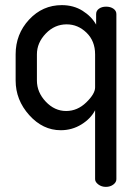

<svg xmlns="http://www.w3.org/2000/svg" viewBox="-20 -500 534 749"><path d="M434 -445V199Q434 211 422 220Q410 229 393 229Q376 229 363.5 219.5Q351 210 351 199V-70Q334 -37 297.5 -14.5Q261 8 217 8Q147 8 94 -51Q41 -110 41 -186V-288Q41 -367 93.5 -423.5Q146 -480 221 -480Q267 -480 302 -458Q337 -436 355 -404V-445Q355 -458 366 -466Q377 -474 394 -474Q411 -474 422.5 -466Q434 -458 434 -445ZM124 -288V-186Q124 -140 158.5 -103.5Q193 -67 238 -67Q282 -67 316.5 -100.5Q351 -134 351 -159V-288Q351 -340 317.5 -372.5Q284 -405 240 -405Q193 -405 158.5 -369Q124 -333 124 -288Z"/></svg>

Font: Dosis
Style: Medium
Weight: 500
Designer: Edgar Tolentino, Pablo Impallari, Igino Marini
Foundry: Edgar Tolentino, Pablo Impallari, Igino Marini
Version: Version 1.007